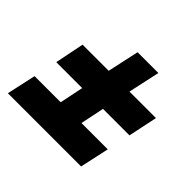

<svg xmlns="http://www.w3.org/2000/svg" viewBox="-119 -659 738 738"><g transform="rotate(45 250.0 -290.0)"><path d="M3 -58 29 -177H171L191 -274H50L74 -393H216L244 -522H357L329 -393H473L448 -274H304L284 -177H427L401 -58Z"/></g></svg>

Font: Radio Canada Condensed SemiBold
Style: Italic
Weight: 600
Width: 3
Italic angle: -12°
Designer: Charles Daoud, Etienne Aubert Bonn, Alexandre Saumier Demers, Jacques Le Bailly
Foundry: Radio-Canada
Version: Version 2.104; ttfautohint (v1.8.4.7-5d5b);gftools[0.9.28.de